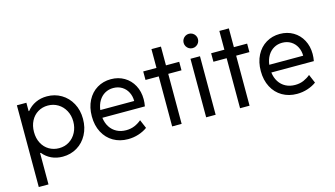

<svg xmlns="http://www.w3.org/2000/svg" viewBox="-100 -1081 2864 1640"><g transform="rotate(-15 1332.0 -261.5)"><path d="M67.4 -517.6H151.4V-443.4H156.2Q188 -482.9 233.4 -504.2Q278.8 -525.4 334 -525.4Q403.3 -525.4 460.2 -491.7Q517.1 -458 550 -397.7Q583 -337.4 583 -259.8Q583 -182.6 550.5 -121.6Q518.1 -60.5 461.2 -26.4Q404.3 7.8 334 7.8Q278.8 7.8 234.6 -13.2Q190.4 -34.2 159.7 -72.3H153.3V205.1H67.4ZM497.1 -259.8Q497.1 -313 473.9 -356Q450.7 -398.9 410.6 -423.1Q370.6 -447.3 321.3 -447.3Q272.5 -447.3 233.2 -423.6Q193.8 -399.9 171.6 -356.9Q149.4 -314 149.4 -258.8Q149.4 -202.6 172.1 -159.7Q194.8 -116.7 234.4 -93.5Q273.9 -70.3 322.3 -70.3Q373 -70.3 412.8 -95.5Q452.6 -120.6 474.9 -164.1Q497.1 -207.5 497.1 -259.8Z M661.1 -259.8Q661.1 -339.4 692.1 -399.7Q723.1 -460 777.3 -492.7Q831.5 -525.4 899.4 -525.4Q965.3 -525.4 1017.1 -494.9Q1068.8 -464.4 1097.9 -410.4Q1127 -356.4 1127 -288.1Q1127 -257.8 1121.1 -225.6H745.1Q751 -178.7 773.4 -143.6Q795.9 -108.4 832.3 -89.4Q868.7 -70.3 915 -70.3Q957.5 -70.3 991.5 -85.2Q1025.4 -100.1 1050.8 -122.1L1083 -45.9Q1050.8 -22 1005.9 -7.1Q960.9 7.8 911.1 7.8Q838.9 7.8 782 -25.1Q725.1 -58.1 693.1 -118.9Q661.1 -179.7 661.1 -259.8ZM1044.9 -293.9Q1044.9 -335.9 1027.1 -371.1Q1009.3 -406.2 976.1 -426.8Q942.9 -447.3 899.4 -447.3Q858.9 -447.3 825.9 -428.5Q793 -409.7 772 -375Q751 -340.3 745.1 -293.9Z M1301.8 -442.4H1184.6V-517.6H1301.8V-683.6H1385.7V-517.6H1502.9V-442.4H1385.7V0H1301.8Z M1602.5 -517.6H1686.5V0H1602.5ZM1581.1 -664.1Q1581.1 -681.6 1589.6 -696Q1598.1 -710.4 1612.5 -719Q1627 -727.5 1644.5 -727.5Q1661.6 -727.5 1676.3 -719Q1690.9 -710.4 1699.5 -695.8Q1708 -681.2 1708 -664.1Q1708 -647 1699.5 -632.3Q1690.9 -617.7 1676.3 -609.1Q1661.6 -600.6 1644.5 -600.6Q1627 -600.6 1612.5 -609.1Q1598.1 -617.7 1589.6 -632.1Q1581.1 -646.5 1581.1 -664.1Z M1902.3 -442.4H1785.2V-517.6H1902.3V-683.6H1986.3V-517.6H2103.5V-442.4H1986.3V0H1902.3Z M2155.3 -259.8Q2155.3 -339.4 2186.3 -399.7Q2217.3 -460 2271.5 -492.7Q2325.7 -525.4 2393.6 -525.4Q2459.5 -525.4 2511.2 -494.9Q2563 -464.4 2592 -410.4Q2621.1 -356.4 2621.1 -288.1Q2621.1 -257.8 2615.2 -225.6H2239.3Q2245.1 -178.7 2267.6 -143.6Q2290 -108.4 2326.4 -89.4Q2362.8 -70.3 2409.2 -70.3Q2451.7 -70.3 2485.6 -85.2Q2519.5 -100.1 2544.9 -122.1L2577.1 -45.9Q2544.9 -22 2500 -7.1Q2455.1 7.8 2405.3 7.8Q2333 7.8 2276.1 -25.1Q2219.2 -58.1 2187.3 -118.9Q2155.3 -179.7 2155.3 -259.8ZM2539.1 -293.9Q2539.1 -335.9 2521.2 -371.1Q2503.4 -406.2 2470.2 -426.8Q2437 -447.3 2393.6 -447.3Q2353 -447.3 2320.1 -428.5Q2287.1 -409.7 2266.1 -375Q2245.1 -340.3 2239.3 -293.9Z"/></g></svg>

Font: Reddit Sans Chocolate
Style: Regular
Weight: 400
Designer: Stephen Hutchings
Foundry: Reddit
Version: Version 1.013